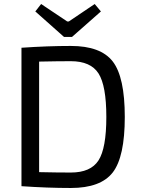

<svg xmlns="http://www.w3.org/2000/svg" viewBox="-20 -928 704 957"><path d="M299 -744 156 -871 185 -908 315 -821H323L452 -908L483 -871L339 -744ZM87 0V-690Q217 -699 333 -699Q482 -699 542 -621.5Q602 -544 602 -345Q602 -146 542 -68.5Q482 9 333 9Q217 9 87 0ZM175 -621V-70Q265 -68 333 -68Q432 -68 471 -128.5Q510 -189 510 -345Q510 -501 471 -562Q432 -623 333 -623Q269 -623 175 -621Z"/></svg>

Font: Exo 2.0
Style: Regular
Weight: 400
Designer: Natanael Gama
Version: Version 1.001;PS 001.001;hotconv 1.0.70;makeotf.lib2.5.58329